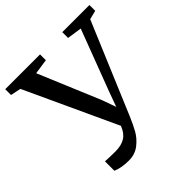

<svg xmlns="http://www.w3.org/2000/svg" viewBox="-214 -891 1053 1053"><g transform="rotate(-45 312.5 -365.0)"><path d="M429 -743H639.5V-698L587.5 -685L364 -154Q344.5 -108 325.5 -74.2Q306.5 -40.5 272.2 -13.5Q238 13.5 189.5 13.5Q159.5 13.5 134.8 8.8Q110 4 93.5 -3.5V-76.5Q99 -75.5 127 -74.8Q155 -74 172 -74Q219.5 -74 248.5 -92.5Q277.5 -111 293 -152.5L46.5 -685.5L-13.5 -698V-743H256.5V-698L168.5 -685L317.5 -330L348.5 -244L380 -330.5L514.5 -685.5L429 -698Z"/></g></svg>

Font: Merriweather 12pt
Style: Regular
Weight: 400
Designer: Eben Sorkin
Foundry: Eben Sorkin
Version: Version 2.100